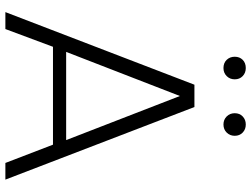

<svg xmlns="http://www.w3.org/2000/svg" viewBox="-130 -804 934 714"><g transform="rotate(90 337.0 -447.0)"><path d="M378 -703 648 0H586L518 -177H154L88 0H25L295 -703ZM337 -649 173 -226H501ZM233 -811Q214 -811 202.5 -823Q191 -835 191 -853Q191 -871 202.5 -882.5Q214 -894 233 -894Q251 -894 263 -882.5Q275 -871 275 -853Q275 -835 263 -823Q251 -811 233 -811ZM443 -811Q425 -811 413 -823Q401 -835 401 -853Q401 -871 413 -882.5Q425 -894 443 -894Q461 -894 473 -882.5Q485 -871 485 -853Q485 -835 473 -823Q461 -811 443 -811Z"/></g></svg>

Font: Metropolitano Light
Style: Regular
Weight: 300
Designer: Fonts by Alex Slobzheninov & Chris M. Simpson / Changes by Cristiano Sobral
Foundry: Fonts by Alex Slobzheninov & Chris M. Simpson / Changes by Cristiano Sobral
Version: Version 1.00;August 30, 2020;FontCreator 13.0.0.2681 64-bit